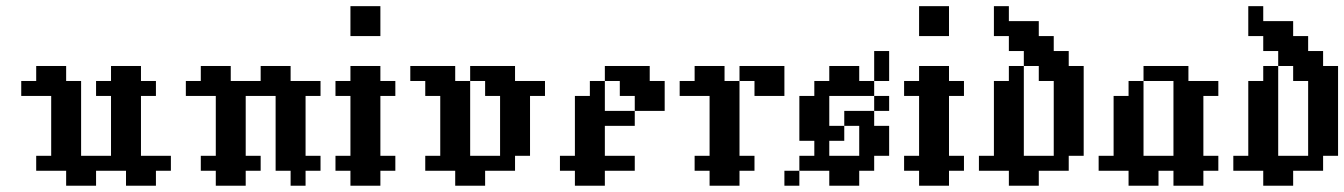

<svg xmlns="http://www.w3.org/2000/svg" viewBox="-20 -591 4278 611"><path d="M47.6 -333.3H95.2V-285.7H47.6ZM95.2 -333.3H142.9V-285.7H95.2ZM142.9 -333.3H190.5V-285.7H142.9ZM190.5 -333.3H238.1V-285.7H190.5ZM95.2 -381H142.9V-333.3H95.2ZM142.9 -381H190.5V-333.3H142.9ZM285.7 -333.3H333.3V-285.7H285.7ZM333.3 -333.3H381V-285.7H333.3ZM381 -333.3H428.6V-285.7H381ZM428.6 -333.3H476.2V-285.7H428.6ZM333.3 -381H381V-333.3H333.3ZM381 -381H428.6V-333.3H381ZM190.5 -285.7H238.1V-238.1H190.5ZM142.9 -285.7H190.5V-238.1H142.9ZM142.9 -238.1H190.5V-190.5H142.9ZM142.9 -190.5H190.5V-142.9H142.9ZM190.5 -190.5H238.1V-142.9H190.5ZM190.5 -142.9H238.1V-95.2H190.5ZM190.5 -238.1H238.1V-190.5H190.5ZM142.9 -142.9H190.5V-95.2H142.9ZM333.3 -285.7H381V-238.1H333.3ZM381 -285.7H428.6V-238.1H381ZM381 -238.1H428.6V-190.5H381ZM381 -190.5H428.6V-142.9H381ZM381 -142.9H428.6V-95.2H381ZM333.3 -190.5H381V-142.9H333.3ZM333.3 -238.1H381V-190.5H333.3ZM333.3 -142.9H381V-95.2H333.3ZM95.2 -95.2H142.9V-47.6H95.2ZM142.9 -95.2H190.5V-47.6H142.9ZM190.5 -95.2H238.1V-47.6H190.5ZM238.1 -95.2H285.7V-47.6H238.1ZM285.7 -95.2H333.3V-47.6H285.7ZM333.3 -95.2H381V-47.6H333.3ZM381 -95.2H428.6V-47.6H381ZM428.6 -95.2H476.2V-47.6H428.6ZM190.5 -47.6H238.1V0H190.5ZM238.1 -47.6H285.7V0H238.1ZM476.2 -95.2H523.8V-47.6H476.2ZM428.6 -47.6H476.2V0H428.6ZM381 -47.6H428.6V0H381Z M619 -95.2H666.7V-47.6H619ZM666.7 -95.2H714.3V-47.6H666.7ZM714.3 -95.2H761.9V-47.6H714.3ZM761.9 -95.2H809.5V-47.6H761.9ZM666.7 -47.6H714.3V0H666.7ZM714.3 -47.6H761.9V0H714.3ZM857.1 -95.2H904.8V-47.6H857.1ZM904.8 -95.2H952.4V-47.6H904.8ZM952.4 -95.2H1000V-47.6H952.4ZM904.8 -47.6H952.4V0H904.8ZM904.8 -142.9H952.4V-95.2H904.8ZM857.1 -142.9H904.8V-95.2H857.1ZM857.1 -190.5H904.8V-142.9H857.1ZM857.1 -238.1H904.8V-190.5H857.1ZM904.8 -238.1H952.4V-190.5H904.8ZM904.8 -190.5H952.4V-142.9H904.8ZM666.7 -142.9H714.3V-95.2H666.7ZM714.3 -142.9H761.9V-95.2H714.3ZM714.3 -190.5H761.9V-142.9H714.3ZM666.7 -190.5H714.3V-142.9H666.7ZM666.7 -238.1H714.3V-190.5H666.7ZM714.3 -238.1H761.9V-190.5H714.3ZM904.8 -285.7H952.4V-238.1H904.8ZM857.1 -285.7H904.8V-238.1H857.1ZM714.3 -285.7H761.9V-238.1H714.3ZM666.7 -333.3H714.3V-285.7H666.7ZM666.7 -285.7H714.3V-238.1H666.7ZM952.4 -333.3H1000V-285.7H952.4ZM904.8 -333.3H952.4V-285.7H904.8ZM857.1 -333.3H904.8V-285.7H857.1ZM714.3 -333.3H761.9V-285.7H714.3ZM761.9 -333.3H809.5V-285.7H761.9ZM809.5 -333.3H857.1V-285.7H809.5ZM619 -333.3H666.7V-285.7H619ZM571.4 -333.3H619V-285.7H571.4ZM619 -381H666.7V-333.3H619ZM666.7 -381H714.3V-333.3H666.7ZM809.5 -381H857.1V-333.3H809.5ZM857.1 -381H904.8V-333.3H857.1Z M1047.6 -95.2H1095.2V-47.6H1047.6ZM1095.2 -95.2H1142.9V-47.6H1095.2ZM1142.9 -95.2H1190.5V-47.6H1142.9ZM1190.5 -95.2H1238.1V-47.6H1190.5ZM1095.2 -47.6H1142.9V0H1095.2ZM1142.9 -47.6H1190.5V0H1142.9ZM1142.9 -142.9H1190.5V-95.2H1142.9ZM1095.2 -142.9H1142.9V-95.2H1095.2ZM1095.2 -190.5H1142.9V-142.9H1095.2ZM1095.2 -238.1H1142.9V-190.5H1095.2ZM1142.9 -238.1H1190.5V-190.5H1142.9ZM1142.9 -285.7H1190.5V-238.1H1142.9ZM1142.9 -190.5H1190.5V-142.9H1142.9ZM1095.2 -285.7H1142.9V-238.1H1095.2ZM1095.2 -333.3H1142.9V-285.7H1095.2ZM1142.9 -333.3H1190.5V-285.7H1142.9ZM1142.9 -381H1190.5V-333.3H1142.9ZM1095.2 -381H1142.9V-333.3H1095.2ZM1047.6 -333.3H1095.2V-285.7H1047.6ZM1190.5 -333.3H1238.1V-285.7H1190.5ZM1142.9 -523.8H1190.5V-476.2H1142.9ZM1095.2 -523.8H1142.9V-476.2H1095.2ZM1095.2 -571.4H1142.9V-523.8H1095.2ZM1142.9 -571.4H1190.5V-523.8H1142.9Z M1285.7 -381H1333.3V-333.3H1285.7ZM1333.3 -381H1381V-333.3H1333.3ZM1381 -381H1428.6V-333.3H1381ZM1333.3 -333.3H1381V-285.7H1333.3ZM1381 -333.3H1428.6V-285.7H1381ZM1428.6 -333.3H1476.2V-285.7H1428.6ZM1428.6 -285.7H1476.2V-238.1H1428.6ZM1428.6 -238.1H1476.2V-190.5H1428.6ZM1428.6 -190.5H1476.2V-142.9H1428.6ZM1428.6 -142.9H1476.2V-95.2H1428.6ZM1381 -142.9H1428.6V-95.2H1381ZM1381 -190.5H1428.6V-142.9H1381ZM1381 -238.1H1428.6V-190.5H1381ZM1381 -285.7H1428.6V-238.1H1381ZM1476.2 -381H1523.8V-333.3H1476.2ZM1523.8 -381H1571.4V-333.3H1523.8ZM1571.4 -381H1619V-333.3H1571.4ZM1523.8 -333.3H1571.4V-285.7H1523.8ZM1571.4 -333.3H1619V-285.7H1571.4ZM1619 -333.3H1666.7V-285.7H1619ZM1666.7 -333.3H1714.3V-285.7H1666.7ZM1619 -285.7H1666.7V-238.1H1619ZM1619 -238.1H1666.7V-190.5H1619ZM1619 -190.5H1666.7V-142.9H1619ZM1619 -142.9H1666.7V-95.2H1619ZM1571.4 -142.9H1619V-95.2H1571.4ZM1571.4 -190.5H1619V-142.9H1571.4ZM1571.4 -238.1H1619V-190.5H1571.4ZM1571.4 -285.7H1619V-238.1H1571.4ZM1571.4 -95.2H1619V-47.6H1571.4ZM1523.8 -95.2H1571.4V-47.6H1523.8ZM1476.2 -95.2H1523.8V-47.6H1476.2ZM1428.6 -95.2H1476.2V-47.6H1428.6ZM1381 -95.2H1428.6V-47.6H1381ZM1333.3 -95.2H1381V-47.6H1333.3ZM1476.2 -47.6H1523.8V0H1476.2ZM1428.6 -47.6H1476.2V0H1428.6Z M1809.5 -95.2H1857.1V-47.6H1809.5ZM1761.9 -95.2H1809.5V-47.6H1761.9ZM1857.1 -95.2H1904.8V-47.6H1857.1ZM1809.5 -47.6H1857.1V0H1809.5ZM1857.1 -47.6H1904.8V0H1857.1ZM1809.5 -190.5H1857.1V-142.9H1809.5ZM1857.1 -190.5H1904.8V-142.9H1857.1ZM1857.1 -238.1H1904.8V-190.5H1857.1ZM1857.1 -285.7H1904.8V-238.1H1857.1ZM1809.5 -285.7H1857.1V-238.1H1809.5ZM1809.5 -238.1H1857.1V-190.5H1809.5ZM1857.1 -333.3H1904.8V-285.7H1857.1ZM1904.8 -381H1952.4V-333.3H1904.8ZM2000 -381H2047.6V-333.3H2000ZM1952.4 -381H2000V-333.3H1952.4ZM2000 -333.3H2047.6V-285.7H2000ZM1904.8 -95.2H1952.4V-47.6H1904.8ZM1952.4 -333.3H2000V-285.7H1952.4ZM2047.6 -333.3H2095.2V-285.7H2047.6ZM2047.6 -285.7H2095.2V-238.1H2047.6ZM2000 -285.7H2047.6V-238.1H2000ZM1952.4 -238.1H2000V-190.5H1952.4ZM1904.8 -238.1H1952.4V-190.5H1904.8ZM1809.5 -142.9H1857.1V-95.2H1809.5ZM1857.1 -142.9H1904.8V-95.2H1857.1ZM1952.4 -95.2H2000V-47.6H1952.4Z M2190.5 -95.2H2238.1V-47.6H2190.5ZM2238.1 -95.2H2285.7V-47.6H2238.1ZM2285.7 -95.2H2333.3V-47.6H2285.7ZM2333.3 -95.2H2381V-47.6H2333.3ZM2238.1 -47.6H2285.7V0H2238.1ZM2285.7 -47.6H2333.3V0H2285.7ZM2238.1 -142.9H2285.7V-95.2H2238.1ZM2285.7 -142.9H2333.3V-95.2H2285.7ZM2285.7 -190.5H2333.3V-142.9H2285.7ZM2285.7 -238.1H2333.3V-190.5H2285.7ZM2285.7 -285.7H2333.3V-238.1H2285.7ZM2238.1 -285.7H2285.7V-238.1H2238.1ZM2238.1 -238.1H2285.7V-190.5H2238.1ZM2238.1 -190.5H2285.7V-142.9H2238.1ZM2285.7 -333.3H2333.3V-285.7H2285.7ZM2238.1 -333.3H2285.7V-285.7H2238.1ZM2190.5 -333.3H2238.1V-285.7H2190.5ZM2142.9 -333.3H2190.5V-285.7H2142.9ZM2190.5 -381H2238.1V-333.3H2190.5ZM2238.1 -381H2285.7V-333.3H2238.1ZM2333.3 -381H2381V-333.3H2333.3ZM2381 -381H2428.6V-333.3H2381ZM2428.6 -381H2476.2V-333.3H2428.6ZM2381 -333.3H2428.6V-285.7H2381ZM2428.6 -333.3H2476.2V-285.7H2428.6Z M2619 -381H2666.7V-333.3H2619ZM2666.7 -381H2714.3V-333.3H2666.7ZM2571.4 -333.3H2619V-285.7H2571.4ZM2619 -333.3H2666.7V-285.7H2619ZM2666.7 -333.3H2714.3V-285.7H2666.7ZM2714.3 -333.3H2761.9V-285.7H2714.3ZM2761.9 -381H2809.5V-333.3H2761.9ZM2523.8 -285.7H2571.4V-238.1H2523.8ZM2523.8 -238.1H2571.4V-190.5H2523.8ZM2761.9 -428.6H2809.5V-381H2761.9ZM2761.9 -285.7H2809.5V-238.1H2761.9ZM2571.4 -285.7H2619V-238.1H2571.4ZM2571.4 -238.1H2619V-190.5H2571.4ZM2523.8 -190.5H2571.4V-142.9H2523.8ZM2571.4 -190.5H2619V-142.9H2571.4ZM2619 -190.5H2666.7V-142.9H2619ZM2666.7 -238.1H2714.3V-190.5H2666.7ZM2714.3 -238.1H2761.9V-190.5H2714.3ZM2571.4 -142.9H2619V-95.2H2571.4ZM2523.8 -95.2H2571.4V-47.6H2523.8ZM2571.4 -95.2H2619V-47.6H2571.4ZM2619 -95.2H2666.7V-47.6H2619ZM2666.7 -95.2H2714.3V-47.6H2666.7ZM2714.3 -95.2H2761.9V-47.6H2714.3ZM2619 -47.6H2666.7V0H2619ZM2666.7 -47.6H2714.3V0H2666.7ZM2476.2 -47.6H2523.8V0H2476.2ZM2714.3 -190.5H2761.9V-142.9H2714.3ZM2714.3 -142.9H2761.9V-95.2H2714.3ZM2761.9 -190.5H2809.5V-142.9H2761.9ZM2761.9 -142.9H2809.5V-95.2H2761.9Z M2857.1 -95.2H2904.8V-47.6H2857.1ZM2904.8 -95.2H2952.4V-47.6H2904.8ZM2952.4 -95.2H3000V-47.6H2952.4ZM3000 -95.2H3047.6V-47.6H3000ZM2904.8 -47.6H2952.4V0H2904.8ZM2952.4 -47.6H3000V0H2952.4ZM2952.4 -142.9H3000V-95.2H2952.4ZM2904.8 -142.9H2952.4V-95.2H2904.8ZM2904.8 -190.5H2952.4V-142.9H2904.8ZM2904.8 -238.1H2952.4V-190.5H2904.8ZM2952.4 -238.1H3000V-190.5H2952.4ZM2952.4 -285.7H3000V-238.1H2952.4ZM2952.4 -190.5H3000V-142.9H2952.4ZM2904.8 -285.7H2952.4V-238.1H2904.8ZM2904.8 -333.3H2952.4V-285.7H2904.8ZM2952.4 -333.3H3000V-285.7H2952.4ZM2952.4 -381H3000V-333.3H2952.4ZM2904.8 -381H2952.4V-333.3H2904.8ZM2857.1 -333.3H2904.8V-285.7H2857.1ZM3000 -333.3H3047.6V-285.7H3000ZM2952.4 -523.8H3000V-476.2H2952.4ZM2904.8 -523.8H2952.4V-476.2H2904.8ZM2904.8 -571.4H2952.4V-523.8H2904.8ZM2952.4 -571.4H3000V-523.8H2952.4Z M3095.2 -95.2H3142.9V-47.6H3095.2ZM3142.9 -95.2H3190.5V-47.6H3142.9ZM3190.5 -95.2H3238.1V-47.6H3190.5ZM3238.1 -95.2H3285.7V-47.6H3238.1ZM3285.7 -95.2H3333.3V-47.6H3285.7ZM3190.5 -47.6H3238.1V0H3190.5ZM3238.1 -47.6H3285.7V0H3238.1ZM3333.3 -95.2H3381V-47.6H3333.3ZM3142.9 -142.9H3190.5V-95.2H3142.9ZM3142.9 -190.5H3190.5V-142.9H3142.9ZM3190.5 -190.5H3238.1V-142.9H3190.5ZM3190.5 -142.9H3238.1V-95.2H3190.5ZM3190.5 -381H3238.1V-333.3H3190.5ZM3190.5 -285.7H3238.1V-238.1H3190.5ZM3190.5 -238.1H3238.1V-190.5H3190.5ZM3142.9 -238.1H3190.5V-190.5H3142.9ZM3142.9 -285.7H3190.5V-238.1H3142.9ZM3238.1 -428.6H3285.7V-381H3238.1ZM3285.7 -428.6H3333.3V-381H3285.7ZM3333.3 -428.6H3381V-381H3333.3ZM3285.7 -381H3333.3V-333.3H3285.7ZM3333.3 -381H3381V-333.3H3333.3ZM3381 -381H3428.6V-333.3H3381ZM3333.3 -285.7H3381V-238.1H3333.3ZM3381 -285.7H3428.6V-238.1H3381ZM3381 -238.1H3428.6V-190.5H3381ZM3381 -190.5H3428.6V-142.9H3381ZM3333.3 -190.5H3381V-142.9H3333.3ZM3333.3 -238.1H3381V-190.5H3333.3ZM3333.3 -142.9H3381V-95.2H3333.3ZM3381 -142.9H3428.6V-95.2H3381ZM3285.7 -476.2H3333.3V-428.6H3285.7ZM3238.1 -476.2H3285.7V-428.6H3238.1ZM3190.5 -476.2H3238.1V-428.6H3190.5ZM3238.1 -523.8H3285.7V-476.2H3238.1ZM3190.5 -523.8H3238.1V-476.2H3190.5ZM3142.9 -571.4H3190.5V-523.8H3142.9ZM3142.9 -523.8H3190.5V-476.2H3142.9ZM3142.9 -333.3H3190.5V-285.7H3142.9ZM3190.5 -333.3H3238.1V-285.7H3190.5ZM3333.3 -333.3H3381V-285.7H3333.3ZM3381 -333.3H3428.6V-285.7H3381Z M3523.8 -95.2H3571.4V-47.6H3523.8ZM3571.4 -95.2H3619V-47.6H3571.4ZM3619 -95.2H3666.7V-47.6H3619ZM3666.7 -95.2H3714.3V-47.6H3666.7ZM3571.4 -47.6H3619V0H3571.4ZM3619 -47.6H3666.7V0H3619ZM3476.2 -95.2H3523.8V-47.6H3476.2ZM3523.8 -142.9H3571.4V-95.2H3523.8ZM3523.8 -190.5H3571.4V-142.9H3523.8ZM3523.8 -238.1H3571.4V-190.5H3523.8ZM3571.4 -142.9H3619V-95.2H3571.4ZM3571.4 -190.5H3619V-142.9H3571.4ZM3571.4 -238.1H3619V-190.5H3571.4ZM3571.4 -285.7H3619V-238.1H3571.4ZM3714.3 -333.3H3761.9V-285.7H3714.3ZM3714.3 -285.7H3761.9V-238.1H3714.3ZM3761.9 -285.7H3809.5V-238.1H3761.9ZM3714.3 -238.1H3761.9V-190.5H3714.3ZM3761.9 -238.1H3809.5V-190.5H3761.9ZM3761.9 -190.5H3809.5V-142.9H3761.9ZM3714.3 -190.5H3761.9V-142.9H3714.3ZM3714.3 -142.9H3761.9V-95.2H3714.3ZM3761.9 -142.9H3809.5V-95.2H3761.9ZM3714.3 -95.2H3761.9V-47.6H3714.3ZM3714.3 -47.6H3761.9V0H3714.3ZM3761.9 -47.6H3809.5V0H3761.9ZM3761.9 -95.2H3809.5V-47.6H3761.9ZM3809.5 -95.2H3857.1V-47.6H3809.5ZM3619 -381H3666.7V-333.3H3619ZM3666.7 -381H3714.3V-333.3H3666.7ZM3714.3 -381H3761.9V-333.3H3714.3ZM3809.5 -333.3H3857.1V-285.7H3809.5ZM3761.9 -333.3H3809.5V-285.7H3761.9ZM3571.4 -333.3H3619V-285.7H3571.4ZM3523.8 -285.7H3571.4V-238.1H3523.8Z M3904.8 -95.2H3952.4V-47.6H3904.8ZM3952.4 -95.2H4000V-47.6H3952.4ZM4000 -95.2H4047.6V-47.6H4000ZM4047.6 -95.2H4095.2V-47.6H4047.6ZM4095.2 -95.2H4142.9V-47.6H4095.2ZM4000 -47.6H4047.6V0H4000ZM4047.6 -47.6H4095.2V0H4047.6ZM4142.9 -95.2H4190.5V-47.6H4142.9ZM3952.4 -142.9H4000V-95.2H3952.4ZM3952.4 -190.5H4000V-142.9H3952.4ZM4000 -190.5H4047.6V-142.9H4000ZM4000 -142.9H4047.6V-95.2H4000ZM4000 -381H4047.6V-333.3H4000ZM4000 -285.7H4047.6V-238.1H4000ZM4000 -238.1H4047.6V-190.5H4000ZM3952.4 -238.1H4000V-190.5H3952.4ZM3952.4 -285.7H4000V-238.1H3952.4ZM4047.6 -428.6H4095.2V-381H4047.6ZM4095.2 -428.6H4142.9V-381H4095.2ZM4142.9 -428.6H4190.5V-381H4142.9ZM4095.2 -381H4142.9V-333.3H4095.2ZM4142.9 -381H4190.5V-333.3H4142.9ZM4190.5 -381H4238.1V-333.3H4190.5ZM4142.9 -285.7H4190.5V-238.1H4142.9ZM4190.5 -285.7H4238.1V-238.1H4190.5ZM4190.5 -238.1H4238.1V-190.5H4190.5ZM4190.5 -190.5H4238.1V-142.9H4190.5ZM4142.9 -190.5H4190.5V-142.9H4142.9ZM4142.9 -238.1H4190.5V-190.5H4142.9ZM4142.9 -142.9H4190.5V-95.2H4142.9ZM4190.5 -142.9H4238.1V-95.2H4190.5ZM4095.2 -476.2H4142.9V-428.6H4095.2ZM4047.6 -476.2H4095.2V-428.6H4047.6ZM4000 -476.2H4047.6V-428.6H4000ZM4047.6 -523.8H4095.2V-476.2H4047.6ZM4000 -523.8H4047.6V-476.2H4000ZM3952.4 -571.4H4000V-523.8H3952.4ZM3952.4 -523.8H4000V-476.2H3952.4ZM3952.4 -333.3H4000V-285.7H3952.4ZM4000 -333.3H4047.6V-285.7H4000ZM4142.9 -333.3H4190.5V-285.7H4142.9ZM4190.5 -333.3H4238.1V-285.7H4190.5Z"/></svg>

Font: Jacquard 12
Style: Regular
Weight: 400
Designer: Sarah Cadigan-Fried
Version: Version 1.000; ttfautohint (v1.8.4.7-5d5b)